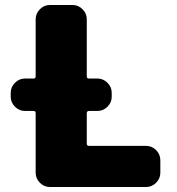

<svg xmlns="http://www.w3.org/2000/svg" viewBox="-20 -750 711 770"><path d="M566 -165Q589 -165 606 -148Q623 -131 623 -108V-57Q623 -34 606 -17Q589 0 566 0H180Q157 0 140 -17Q123 -34 123 -57V-296Q123 -305 115 -305H80Q57 -305 40 -322Q23 -339 23 -362V-378Q23 -401 40 -418Q57 -435 80 -435H115Q123 -435 123 -444V-673Q123 -696 140 -713Q157 -730 180 -730H271Q294 -730 311 -713Q328 -696 328 -673V-444Q328 -435 337 -435H371Q394 -435 411 -418Q428 -401 428 -378V-362Q428 -339 411 -322Q394 -305 371 -305H337Q328 -305 328 -296V-174Q328 -165 337 -165Z"/></svg>

Font: Rounded Mplus 1c Black
Style: Regular
Weight: 900
Version: Version 1.059.20150529